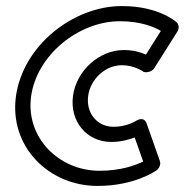

<svg xmlns="http://www.w3.org/2000/svg" viewBox="-20 -573 609 633"><path d="M454.2 -335.7C466.3 -332.8 482 -337.7 488.4 -347.9L564.8 -468.9C570.9 -478.5 570.5 -491.8 562.4 -499.3C559.8 -501.7 503.1 -553 381.8 -553C220 -553 55 -421.3 32.5 -255C10.1 -89.4 141.1 40 301.6 40C422.1 40 491.5 -8.2 496.4 -11.7C505.2 -18.4 511 -31.1 507.1 -42L463.8 -165C455.6 -188.2 436.7 -179.3 429.1 -175C425.8 -172.9 397.3 -155 354 -155C301.5 -155 262.9 -199 270.7 -257C278.4 -313.8 328.8 -358 381.4 -358C423.8 -358 452.7 -336.8 454.2 -335.7ZM388.2 -408C306.8 -408 232 -340.2 220.7 -257C209.4 -173 265.7 -105 347.2 -105C379.2 -105 407.2 -113.2 424 -119.9L452.1 -40.4C427 -28.2 378.3 -10 308.4 -10C172.9 -10 64.3 -120.6 82.5 -255C100.8 -390.7 238.8 -503 375 -503C445.4 -503 489.5 -483.4 510.4 -471.1L461.1 -393C443.7 -400.8 420.1 -408 388.2 -408Z"/></svg>

Font: Hussar Techniczny
Style: Bold 
Weight: 700
Foundry: Cannot Into Space Fonts
Version: Version 0.77